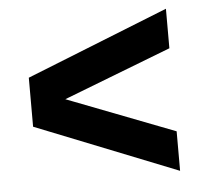

<svg xmlns="http://www.w3.org/2000/svg" viewBox="-41 -661 598 562"><g transform="rotate(-5 257.5 -380.0)"><path d="M466.2 -141.9 48.8 -308V-452L466.2 -618.1V-502L134.2 -374V-386L466.2 -258Z"/></g></svg>

Font: Encode Sans Condensed Thin
Style: Regular
Weight: 100
Width: 3
Designer: Multiple Designers
Foundry: Impallari Type
Version: Version 3.002